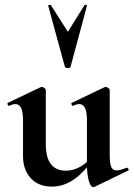

<svg xmlns="http://www.w3.org/2000/svg" viewBox="-20 -750 546 784"><path d="M74 -113V-260Q74 -325 43 -325Q32 -325 18 -318H17Q13 -318 11 -323.5Q9 -329 12 -330L146 -394L151 -395Q156 -395 161.5 -390.5Q167 -386 167 -382V-161Q167 -53 250 -53Q278 -53 307.5 -69Q337 -85 354 -111L360 -99Q324 -47 282 -17.5Q240 12 192 12Q137 12 105.5 -22.5Q74 -57 74 -113ZM456 -54Q470 -54 497 -65H499Q502 -65 504.5 -60Q507 -55 504 -54L366 13Q364 14 361 14Q350 14 342.5 -12Q335 -38 335 -82V-260Q335 -325 304 -325Q293 -325 278 -318H277Q274 -318 272 -323.5Q270 -329 273 -330L407 -394Q409 -395 412 -395Q417 -395 422.5 -390.5Q428 -386 428 -382V-116Q428 -82 434.5 -68Q441 -54 456 -54ZM188 -729 257 -620 325 -729Q327 -731 331.5 -730Q336 -729 335 -726L268 -477Q266 -472 257 -472Q248 -472 245 -477L177 -726Q176 -729 181 -730Q186 -731 188 -729Z"/></svg>

Font: Cormorant Infant
Style: Bold
Weight: 700
Designer: Christian Thalmann (Catharsis Fonts)
Foundry: Catharsis Fonts
Version: Version 4.000